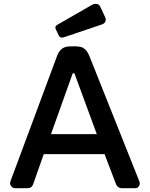

<svg xmlns="http://www.w3.org/2000/svg" viewBox="-20 -993 790 1013"><path d="M34.7 -35.2 281.2 -698.2Q297.9 -741.7 334.5 -747.1Q347.2 -748.5 364.7 -748.5H373Q406.2 -748.5 418.9 -740.2Q439.5 -727.5 450.7 -699.7L715.8 -34.7Q717.3 -30.8 717.3 -23.7Q717.3 -16.6 711.4 -8.3Q705.6 0 691.9 0H623.5Q601.1 0 592.3 -21L531.7 -179.7H210.9L154.8 -21Q147.9 0 125 0H62Q47.9 0 40.5 -9Q33.2 -18.1 33.2 -24.7Q33.2 -31.2 34.7 -35.2ZM490.7 -285.2 374 -602.5Q372.6 -607.4 368.2 -607.4Q363.8 -607.4 362.3 -602.5L249 -285.2ZM317.4 -796.4Q297.9 -789.6 289.6 -806.2L274.4 -838.9Q267.1 -853.5 281.7 -861.8L460.9 -964.8Q472.7 -972.7 482.9 -972.7Q502.4 -972.7 507.8 -960L534.2 -903.8Q538.1 -896 538.1 -889.2Q538.1 -871.1 517.1 -863.8Z"/></svg>

Font: Capriola
Style: Regular
Weight: 400
Designer: Viktoriya Grabowska
Foundry: Viktoriya Grabowska
Version: Version 1.007